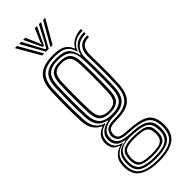

<svg xmlns="http://www.w3.org/2000/svg" viewBox="-303 -795 986 986"><g transform="rotate(-45 189.5 -302.5)"><path d="M181.1 165Q113.6 165 74.7 141.6Q35.8 118.2 33.5 63.6Q33.1 56 33.3 49.7Q33.6 43.4 34.3 37.5Q36.3 11.1 53.7 -7.5Q71 -26.1 94.9 -31.7V-34.7Q71.1 -42.9 61.9 -57Q52.8 -71.2 51.2 -88.5Q50.8 -93 50.8 -96.9Q50.8 -100.7 51.2 -105.4Q53.1 -127.2 65.6 -142.8Q78.1 -158.3 101.5 -166.5V-170.1Q77.7 -179.4 61.6 -203.3Q45.4 -227.2 43.8 -267.8Q42.8 -294 42.3 -318.5Q41.9 -343 41.9 -367.9Q41.9 -392.9 42.3 -420.3Q42.8 -447.8 43.8 -479.5Q46.5 -548.6 79 -577.8Q111.5 -607 181.4 -607Q229.4 -607 252.1 -592.8Q274.9 -578.5 284.3 -551.4H287.3Q296.2 -569.2 312.3 -580Q328.4 -590.8 346.4 -595.6Q364.4 -600.4 378.3 -600V-587.9Q338.5 -587.8 315.7 -571.3Q292.9 -554.9 285.6 -530.6H282.6Q275.6 -562.8 253.7 -578.8Q231.9 -594.9 181.4 -594.9Q116.7 -594.9 88.8 -567.6Q60.9 -540.2 58.5 -479.7Q57.3 -443.3 56.7 -411.1Q56.1 -378.9 56.4 -344.7Q56.7 -310.6 58.3 -267.9Q60.2 -223.6 77.5 -200.3Q94.8 -176.9 123 -170.1V-166.5Q93.9 -159.2 79.8 -143.5Q65.6 -127.9 63.7 -105.7Q63.2 -101.7 63.2 -97.5Q63.3 -93.2 63.7 -88.2Q65 -70.2 75.5 -56.2Q86.1 -42.1 114.6 -34.9V-31.9Q85.4 -25.4 67.3 -8.4Q49.1 8.6 46.4 37.7Q45.5 44.4 45.1 49.9Q44.7 55.3 45.1 63.7Q47.9 115.1 83.1 134.7Q118.2 154.4 181.1 154.4Q245.1 154.4 280.4 134.7Q315.6 115.1 320.1 63.6Q320.8 56.3 320.7 50.4Q320.6 44.5 319.8 37.2Q316.2 -12.9 281.7 -30Q247.1 -47 183.5 -49.4Q152.5 -50.5 135.4 -55.3Q118.3 -60.2 110.8 -68.5Q103.3 -76.9 100.7 -88.3Q99.6 -92.9 99.3 -97.4Q99 -101.8 99.6 -105.6Q103.6 -130 119.7 -141.2Q135.8 -152.3 181.4 -151.8Q239.1 -151.3 269.4 -176.6Q299.8 -201.9 302.8 -266.5Q304.4 -304.5 304.8 -336.4Q305.2 -368.4 304.9 -402Q304.6 -435.6 303.6 -478.3Q302.8 -511.7 320.9 -533.3Q338.9 -554.9 378.3 -553.7V-541.6Q346.2 -542.1 331.3 -525.1Q316.4 -508.1 317.1 -470.8Q317.9 -433 318.1 -400.2Q318.3 -367.4 318 -335.1Q317.7 -302.9 316.1 -267.2Q312.7 -198.5 281.4 -169.3Q250.2 -140.1 181.4 -139.7Q152.1 -139.7 138.1 -135.5Q124 -131.3 119.3 -123.1Q114.5 -115 112.9 -103.1Q112.5 -101.3 112.6 -98.2Q112.7 -95.1 113.4 -92.2Q115.4 -81.7 121.5 -75.2Q127.7 -68.7 142.2 -65.4Q156.7 -62.2 183.5 -61.1Q254.4 -58.6 291.7 -38.7Q329 -18.7 333.1 37.5Q333.8 46.1 333.8 50.9Q333.8 55.7 333.1 63.6Q329.2 117.9 290.7 141.4Q252.2 165 181.1 165ZM181.1 132.8Q218.9 132.8 243.6 126.3Q268.2 119.9 280.9 104.7Q293.6 89.6 295.4 63.8Q295.9 57 295.8 51.2Q295.7 45.5 294.7 37.4Q292.9 11 279.2 -2.5Q265.5 -16 241.4 -21.5Q217.2 -27 183.5 -29Q130.4 -32.3 102.4 -16.7Q74.5 -1.2 69.2 37.4Q68.1 44.2 67.6 50.4Q67.2 56.5 67.8 64.1Q70.5 105.7 100.2 119.3Q129.9 132.8 181.1 132.8ZM181.1 122.4Q134.1 122.4 108.1 111.1Q82.1 99.8 79.8 64Q79.2 57.8 79.4 50.7Q79.6 43.6 80.5 36.9Q84.1 1.2 110.9 -10.1Q137.7 -21.3 184.3 -19.5Q213.6 -18.4 235 -14.3Q256.3 -10.1 268.7 1.6Q281.1 13.4 282.9 37.5Q284 45.6 283.9 51.4Q283.8 57.2 283.1 64.1Q280.2 100.3 253.8 111.3Q227.5 122.4 181.1 122.4ZM181.1 111.3Q206.5 111.3 225.7 108.2Q244.8 105.2 256.2 95.1Q267.6 85 269.4 64.2Q270.9 57.1 270.6 50.9Q270.4 44.8 269 37.5Q267.6 17.4 256.5 8.1Q245.3 -1.2 226.7 -4.3Q208 -7.3 183.5 -8.2Q142.1 -10.1 118.8 -0.9Q95.4 8.2 93.5 37.4Q91.9 43.5 91.7 50.8Q91.4 58.1 92.6 64.2Q95.4 94.9 118.6 103.1Q141.8 111.3 181.1 111.3ZM181.1 143.9Q122.2 143.9 90.3 127.5Q58.4 111.1 55.7 64Q55.3 56.2 55.7 50.1Q56.1 44.1 56.9 37.5Q59.8 6.7 78.8 -10.3Q97.8 -27.3 135.1 -32.4V-35.4Q103.1 -40.8 90.1 -54.4Q77.2 -68 74.5 -88.3Q74 -93.5 73.9 -96.9Q73.9 -100.3 74.1 -105.7Q74.9 -129.1 94.4 -145.7Q113.9 -162.2 144.5 -167.3V-170.3Q109.5 -177.3 92.1 -200Q74.6 -222.6 72.7 -268.9Q71.6 -300 71.1 -332.5Q70.6 -365.1 71 -401.1Q71.4 -437.2 72.8 -478.6Q75 -537.4 101.6 -560.1Q128.2 -582.9 181.4 -582.9Q229.5 -582.9 251.5 -565.2Q273.5 -547.6 280.4 -506.9H283.4Q289.5 -530.3 301.4 -545.8Q313.2 -561.4 332.3 -569.3Q351.3 -577.2 378.3 -577.4V-565.3Q334.9 -565.8 311.3 -541.9Q287.6 -517.9 289.4 -474.2Q290.8 -436 291.1 -400.8Q291.4 -365.6 291.1 -332.8Q290.7 -300.1 289.4 -269.4Q286.4 -208 258.9 -185.4Q231.5 -162.8 181.4 -163.2Q153.8 -163.5 133.7 -156.7Q113.6 -149.9 102.1 -137.5Q90.6 -125.1 88.2 -108.1Q87.6 -103 87.6 -98.2Q87.5 -93.4 88.3 -88.7Q92 -65.7 112.4 -53.8Q132.8 -41.9 183.6 -40.1Q221.9 -38.9 249.2 -31.6Q276.4 -24.3 291.7 -7.9Q306.9 8.5 308.8 37.6Q309.4 44.9 309.5 50.3Q309.7 55.6 308.9 63.9Q305.1 109.8 272.3 126.9Q239.5 143.9 181.1 143.9ZM181.4 -176.7Q227.8 -176.7 250.4 -197.3Q272.9 -218 275.3 -270Q276.5 -298.2 276.9 -331.5Q277.4 -364.7 277.2 -401.7Q277 -438.8 275.7 -478.1Q273.8 -530.2 250.3 -550.5Q226.8 -570.8 181.4 -570.8Q133.5 -570.8 111.4 -550Q89.4 -529.2 87.2 -477.8Q85.2 -421.1 85.3 -369.2Q85.4 -317.3 87.2 -269.6Q89.5 -219.4 111.7 -198Q133.9 -176.7 181.4 -176.7ZM181.4 -188.8Q143 -188.8 123.4 -206.1Q103.7 -223.4 101.7 -270.1Q99.9 -317.8 99.9 -372.4Q99.9 -426.9 101.7 -477.1Q103.5 -523.8 122.7 -541.2Q142 -558.7 181.4 -558.7Q222.4 -558.7 240.9 -540.9Q259.5 -523.1 261.2 -477.7Q262.5 -440.7 262.8 -404.6Q263.1 -368.5 262.6 -334.7Q262.2 -301 260.8 -270.6Q258.7 -224.5 239.7 -206.7Q220.8 -188.8 181.4 -188.8ZM181.4 -200.9Q214.2 -200.9 229.3 -216.3Q244.3 -231.7 246.3 -271.6Q247.7 -302 248.1 -336.5Q248.6 -370.9 248.3 -406.7Q248 -442.5 246.7 -477Q245.1 -516.8 230 -531.7Q214.9 -546.6 181.4 -546.6Q148.7 -546.6 133.3 -531.6Q117.9 -516.6 116.2 -476.4Q114.4 -426.3 114.4 -373.1Q114.4 -319.9 116.2 -270.9Q117.9 -230.4 133.8 -215.6Q149.7 -200.9 181.4 -200.9ZM68.7 -770.2H84.2L156.1 -644.4H141ZM98.9 -770.2H114.8L164.1 -676L176.7 -654.7H181.1L193.6 -676L243 -770.2H258.9L189 -644.4H168.8ZM128.6 -770.2H144.5L173.6 -702.4L177.5 -687.8H180.3L184.2 -702.4L213.6 -770.2H229.5L192.5 -693.1L183.3 -673.2H174.5L165.1 -693.1ZM273.6 -770.2H289.1L216.7 -644.4H201.6Z"/></g></svg>

Font: Big Shoulders Inline Thin
Style: Regular
Weight: 100
Designer: Patric King
Foundry: XO Type Co
Version: Version 2.002